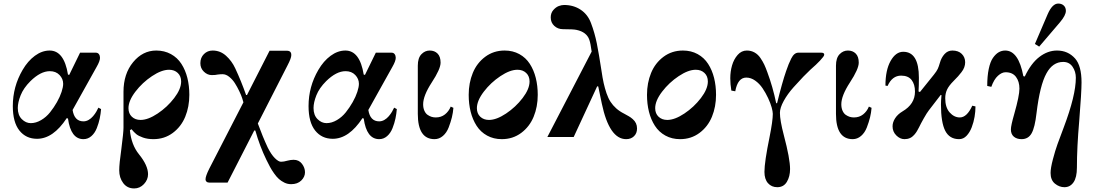

<svg xmlns="http://www.w3.org/2000/svg" viewBox="-20 -770 6154 1079"><path d="M52 -174Q52 -283 107 -377Q136 -427 176 -456.5Q216 -486 259 -486Q340 -486 362 -351L369 -349L430 -474H518Q530 -474 536 -465.5Q542 -457 542 -445Q542 -427 523 -394L388 -152Q398 -88 449 -88Q464 -88 478 -96Q492 -104 503 -117Q514 -130 521 -142Q528 -154 533 -165L548 -157Q546 -131 540.5 -104.5Q535 -78 524 -50Q513 -22 493.5 -5Q474 12 449 12Q378 12 362 -104L355 -106Q279 10 188 10Q126 10 89 -36.5Q52 -83 52 -174ZM80 -163Q80 -123 102.5 -100.5Q125 -78 153 -78Q182 -78 211 -95Q240 -112 261.5 -139Q283 -166 300 -196Q317 -226 326 -253.5Q335 -281 335 -299Q335 -327 314.5 -348.5Q294 -370 260 -370Q208 -370 151 -314Q112 -275 96 -234.5Q80 -194 80 -163Z M702 -162Q702 -132 721 -114Q740 -96 770 -96Q812 -96 866 -132Q920 -168 959 -219Q998 -270 998 -312Q998 -342 979 -360Q960 -378 930 -378Q888 -378 834 -342Q780 -306 741 -255Q702 -204 702 -162ZM650 187Q650 151 662 67Q674 -26 674 -52V-254Q674 -355 728 -420.5Q782 -486 858 -486Q904 -486 940.5 -466Q977 -446 999.5 -411Q1022 -376 1033 -332Q1044 -288 1044 -237Q1044 -170 1021 -114Q998 -58 951 -23Q904 12 842 12Q809 12 783.5 3Q758 -6 745.5 -16.5Q733 -27 719 -44L710 -38Q718 44 761 97Q812 160 812 209Q812 240 789 264.5Q766 289 734 289Q695 289 672.5 259Q650 229 650 187Z M1106 -415Q1106 -446 1126 -466Q1146 -486 1175 -486Q1218 -486 1250.5 -456.5Q1283 -427 1302 -386Q1336 -313 1363 -236H1368L1495 -485H1591Q1600 -485 1605.5 -482.5Q1611 -480 1613.5 -476Q1616 -472 1616.5 -468.5Q1617 -465 1617 -460Q1617 -443 1596 -403L1429 -76Q1456 -2 1485 60Q1504 98 1524.5 118.5Q1545 139 1559 139Q1575 139 1595 133Q1614 128 1630 128Q1660 128 1677 150.5Q1694 173 1694 198Q1694 224 1673 244.5Q1652 265 1616 265Q1596 265 1578.5 256.5Q1561 248 1547.5 236Q1534 224 1520 204Q1506 184 1497.5 168Q1489 152 1477 128Q1440 52 1415 -36L1409 -37L1259 256H1155Q1146 256 1140.5 251Q1135 246 1135 238Q1135 220 1156 178L1348 -195Q1346 -202 1341 -218Q1336 -234 1324.5 -258Q1313 -282 1300 -302.5Q1287 -323 1268.5 -338Q1250 -353 1231 -353Q1217 -353 1203 -351Q1192 -348 1170 -348Q1146 -348 1126 -367Q1106 -386 1106 -415Z M1714 -174Q1714 -283 1769 -377Q1798 -427 1838 -456.5Q1878 -486 1921 -486Q2002 -486 2024 -351L2031 -349L2092 -474H2180Q2192 -474 2198 -465.5Q2204 -457 2204 -445Q2204 -427 2185 -394L2050 -152Q2060 -88 2111 -88Q2126 -88 2140 -96Q2154 -104 2165 -117Q2176 -130 2183 -142Q2190 -154 2195 -165L2210 -157Q2208 -131 2202.5 -104.5Q2197 -78 2186 -50Q2175 -22 2155.5 -5Q2136 12 2111 12Q2040 12 2024 -104L2017 -106Q1941 10 1850 10Q1788 10 1751 -36.5Q1714 -83 1714 -174ZM1742 -163Q1742 -123 1764.5 -100.5Q1787 -78 1815 -78Q1844 -78 1873 -95Q1902 -112 1923.5 -139Q1945 -166 1962 -196Q1979 -226 1988 -253.5Q1997 -281 1997 -299Q1997 -327 1976.5 -348.5Q1956 -370 1922 -370Q1870 -370 1813 -314Q1774 -275 1758 -234.5Q1742 -194 1742 -163Z M2328 -130V-401Q2328 -444 2348 -465Q2368 -486 2395 -486Q2422 -486 2439 -469Q2456 -452 2456 -418Q2456 -382 2406 -306Q2358 -232 2358 -184Q2358 -163 2365 -147.5Q2372 -132 2383 -124.5Q2394 -117 2405 -113.5Q2416 -110 2429 -110Q2459 -110 2480.5 -127Q2502 -144 2513 -171L2528 -164Q2526 -137 2519.5 -110.5Q2513 -84 2501.5 -54Q2490 -24 2469 -6Q2448 12 2422 12Q2328 12 2328 -130Z M2660 -162Q2660 -132 2679 -114Q2698 -96 2728 -96Q2770 -96 2824 -132Q2878 -168 2917 -219Q2956 -270 2956 -312Q2956 -342 2937 -360Q2918 -378 2888 -378Q2846 -378 2792 -342Q2738 -306 2699 -255Q2660 -204 2660 -162ZM2614 -237Q2614 -304 2637 -360Q2660 -416 2707 -451Q2754 -486 2816 -486Q2862 -486 2898.5 -466Q2935 -446 2957.5 -411Q2980 -376 2991 -332Q3002 -288 3002 -237Q3002 -170 2979 -114Q2956 -58 2909 -23Q2862 12 2800 12Q2754 12 2717.5 -8Q2681 -28 2658.5 -63Q2636 -98 2625 -142Q2614 -186 2614 -237Z M3056 0 3305 -480Q3299 -526 3292 -546Q3277 -590 3220 -602Q3203 -606 3144 -606Q3115 -606 3095 -624.5Q3075 -643 3075 -672Q3075 -697 3089.5 -713.5Q3104 -730 3120 -736Q3136 -742 3150 -742Q3203 -742 3243 -715.5Q3283 -689 3301 -641Q3322 -586 3334 -526Q3346 -466 3360 -374Q3366 -332 3372.5 -303Q3379 -274 3388.5 -246Q3398 -218 3411 -198Q3424 -178 3443 -161Q3462 -144 3488 -131Q3504 -122 3514 -116.5Q3524 -111 3536 -100.5Q3548 -90 3554 -77Q3560 -64 3560 -48Q3560 -21 3543 -4.5Q3526 12 3499 12Q3404 12 3362 -188L3342 -284L3336 -285L3204 0Z M3662 -162Q3662 -132 3681 -114Q3700 -96 3730 -96Q3772 -96 3826 -132Q3880 -168 3919 -219Q3958 -270 3958 -312Q3958 -342 3939 -360Q3920 -378 3890 -378Q3848 -378 3794 -342Q3740 -306 3701 -255Q3662 -204 3662 -162ZM3616 -237Q3616 -304 3639 -360Q3662 -416 3709 -451Q3756 -486 3818 -486Q3864 -486 3900.5 -466Q3937 -446 3959.5 -411Q3982 -376 3993 -332Q4004 -288 4004 -237Q4004 -170 3981 -114Q3958 -58 3911 -23Q3864 12 3802 12Q3756 12 3719.5 -8Q3683 -28 3660.5 -63Q3638 -98 3627 -142Q3616 -186 3616 -237Z M4084 -330Q4084 -368 4094 -402.5Q4104 -437 4125.5 -461.5Q4147 -486 4177 -486Q4201 -486 4220.5 -475Q4240 -464 4253.5 -444Q4267 -424 4275 -407Q4283 -390 4292 -365Q4323 -282 4342 -190H4347Q4376 -308 4398 -371Q4406 -394 4412 -409Q4418 -424 4426.5 -441Q4435 -458 4445 -466Q4455 -474 4467 -474H4595Q4612 -474 4612 -463Q4612 -458 4606 -450Q4600 -442 4588 -429Q4576 -416 4565 -406Q4554 -396 4534 -378Q4516 -361 4495 -339.5Q4474 -318 4440 -280Q4406 -242 4384.5 -203Q4363 -164 4363 -136Q4363 -94 4385 -10Q4420 122 4420 180Q4420 222 4402 252Q4384 282 4348 282Q4316 282 4296 259.5Q4276 237 4276 196Q4276 140 4305 -1Q4323 -91 4323 -130Q4323 -143 4316.5 -166.5Q4310 -190 4296.5 -219Q4283 -248 4265.5 -274Q4248 -300 4224 -317Q4200 -334 4174 -334Q4126 -334 4112 -257L4090 -261Q4084 -297 4084 -330Z M4678 -130V-401Q4678 -444 4698 -465Q4718 -486 4745 -486Q4772 -486 4789 -469Q4806 -452 4806 -418Q4806 -382 4756 -306Q4708 -232 4708 -184Q4708 -163 4715 -147.5Q4722 -132 4733 -124.5Q4744 -117 4755 -113.5Q4766 -110 4779 -110Q4809 -110 4830.5 -127Q4852 -144 4863 -171L4878 -164Q4876 -137 4869.5 -110.5Q4863 -84 4851.5 -54Q4840 -24 4819 -6Q4798 12 4772 12Q4678 12 4678 -130Z M4956 -289Q4956 -376 4985 -427.5Q5014 -479 5056 -479Q5144 -479 5144 -333Q5144 -286 5142 -256L5150 -253L5228 -350Q5244 -370 5250 -383Q5256 -396 5262 -417Q5270 -446 5288 -466Q5306 -486 5332 -486Q5366 -486 5385 -467Q5404 -448 5404 -420Q5404 -406 5399 -392Q5394 -378 5383 -364Q5372 -350 5364 -341Q5356 -332 5340 -316Q5312 -288 5302 -266Q5292 -244 5292 -218Q5292 -166 5317 -138Q5342 -110 5374 -110Q5414 -110 5444 -176L5462 -172Q5462 -144 5457 -114Q5452 -84 5441 -55Q5430 -26 5412 -7Q5394 12 5370 12Q5316 12 5292 -35Q5268 -82 5268 -183Q5268 -202 5271 -235L5267 -237L5200 -150Q5189 -136 5171.5 -105Q5154 -74 5145 -55Q5138 -42 5133 -33Q5128 -24 5117.5 -12Q5107 0 5093.5 6Q5080 12 5063 12Q5038 12 5017 -9Q4996 -30 4996 -60Q4996 -83 5010.5 -105.5Q5025 -128 5052 -144Q5122 -185 5122 -255Q5122 -296 5103 -320.5Q5084 -345 5044 -345Q4994 -345 4968 -287Z M5528 -287Q5528 -342 5536.5 -382.5Q5545 -423 5560 -444.5Q5575 -466 5592 -476Q5609 -486 5629 -486Q5704 -486 5731 -342L5739 -340Q5774 -414 5821 -450Q5868 -486 5920 -486Q5982 -486 6022 -441Q6058 -400 6058 -307Q6058 -252 6045 -90Q6032 58 6032 172Q6032 227 6013 254.5Q5994 282 5962 282Q5933 282 5908.5 262Q5884 242 5884 202Q5884 175 5897 125.5Q5910 76 5923 40Q5936 4 5958 -54Q6026 -234 6026 -333Q6026 -368 6007.5 -395Q5989 -422 5955 -422Q5896 -422 5861 -358Q5824 -292 5805 -134Q5796 -54 5777.5 -21Q5759 12 5721 12Q5694 12 5677.5 -2Q5661 -16 5661 -43Q5661 -64 5680 -130Q5709 -232 5709 -272Q5709 -312 5689.5 -338Q5670 -364 5631 -364Q5610 -364 5588 -344Q5566 -324 5551 -282ZM5796 -523 5868 -691Q5894 -750 5927 -750Q5946 -750 5958 -739Q5970 -728 5970 -709Q5970 -684 5937 -645L5820 -508Z"/></svg>

Font: Old Standard TT
Style: Bold
Weight: 700
Designer: Alexey Kryukov <alexios@thessalonica.org.ru>
Version: Version 2.2